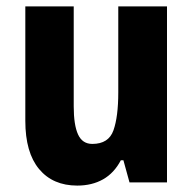

<svg xmlns="http://www.w3.org/2000/svg" viewBox="-20 -569 601 599"><path d="M501 -549V0H384L365 -69H357Q336 -29 301.5 -9.5Q267 10 221 10Q145 10 102 -41.5Q59 -93 59 -192V-549H210V-237Q210 -179 223.5 -149.5Q237 -120 268 -120Q319 -120 334 -162.5Q349 -205 349 -281V-549Z"/></svg>

Font: Noto Sans Telugu Condensed ExtraBold
Style: Regular
Weight: 800
Width: 3
Designer: Jelle Bosma - Monotype Design Team
Foundry: Monotype Imaging Inc.
Version: Version 2.005; ttfautohint (v1.8.4.7-5d5b)